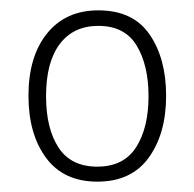

<svg xmlns="http://www.w3.org/2000/svg" viewBox="-20 -744 374 371"><path d="M301 -559Q301 -486 267.5 -439.5Q234 -393 168 -393Q103 -393 69 -439Q35 -485 35 -559Q35 -635 71 -679.5Q107 -724 170 -724Q237 -724 269 -677.5Q301 -631 301 -559ZM69 -558Q69 -496 93 -459Q117 -422 168 -422Q219 -422 243 -459.5Q267 -497 267 -558Q267 -618 244 -656Q221 -694 170 -694Q122 -694 95.5 -659Q69 -624 69 -558Z"/></svg>

Font: Noto Sans Arabic SemCond ExtLt
Style: Regular
Weight: 200
Width: 4
Designer: Monotype Design Team, Nadine Chahine, Nizar Qandah and Khaled Hosny
Foundry: Monotype Imaging Inc.
Version: Version 2.012; ttfautohint (v1.8.4.7-5d5b)